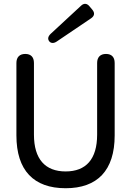

<svg xmlns="http://www.w3.org/2000/svg" viewBox="-20 -986 696 1018"><path d="M328 12C496 12 588 -82 588 -268V-652C588 -683 572 -700 542 -700C512 -700 495 -683 495 -652V-272C495 -142 436 -77 328 -77C220 -77 160 -142 160 -272V-652C160 -683 144 -700 114 -700C84 -700 67 -683 67 -652V-268C67 -82 159 12 328 12ZM241 -767C250 -756 265 -755 281 -766L463 -889C482 -902 483 -918 470 -934L454 -953C441 -969 424 -970 409 -955L248 -806C234 -792 232 -779 241 -767Z"/></svg>

Font: 寒蝉半圆体
Style: Regular
Weight: 400
Designer: Yoshimichi Ohira & Warren
Foundry: ChillType
Version: Version 1.800;Glyphs 3.1.1 (3135)